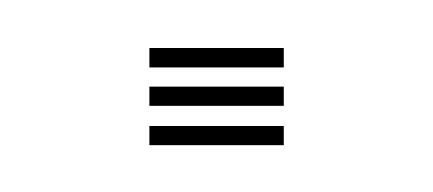

<svg xmlns="http://www.w3.org/2000/svg" viewBox="-20 -62 185 82"><path d="M43.8 0V-8.2H101.2V0ZM43.8 -33.2V-41.5H101.2V-33.2ZM43.8 -16.8V-25H101.2V-16.8Z"/></svg>

Font: Big Shoulders Inline Display Thin Light
Style: Regular
Weight: 300
Version: Version 2.002